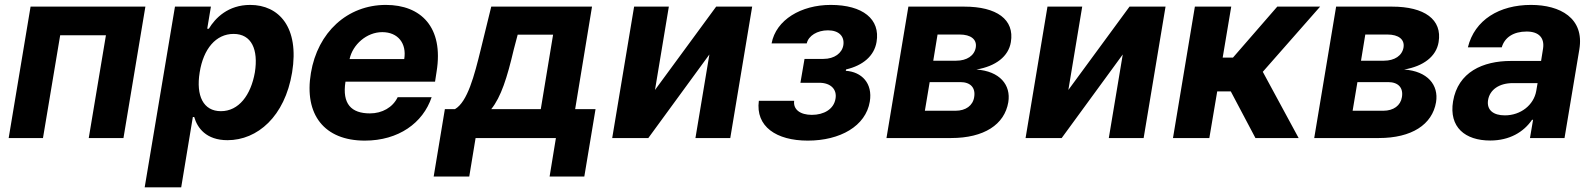

<svg xmlns="http://www.w3.org/2000/svg" viewBox="-20 -573 6617 797"><path d="M16 0H158.4L229.8 -426.5H419.7L348.4 0H492.5L583.5 -545.5H106.9Z M580.6 204.5H732.2L780.5 -87.4H786.2C799 -41.9 835.9 8.9 924.4 8.9C1048.7 8.9 1162.3 -89.5 1192.5 -272C1223.4 -459.5 1138.1 -552.6 1018.5 -552.6C926.8 -552.6 873.6 -498.2 846.9 -453.8H840.2L855.5 -545.5H706.3ZM808.9 -272.7C824.2 -370 876.1 -432.2 949.6 -432.2C1024.5 -432.2 1052.9 -367.2 1038 -272.7C1021.3 -177.6 970.9 -111.5 897 -111.5C823.9 -111.5 793 -175.4 808.9 -272.7Z M1494.3 10.7C1634.2 10.7 1735.8 -62.5 1771.7 -169.4H1630.7C1610.1 -126.8 1566.1 -102.3 1515.6 -102.3C1438.6 -102.3 1399.5 -141.3 1414.1 -234H1785.9L1792.3 -275.6C1822.4 -460.9 1726.6 -552.6 1582 -552.6C1421.5 -552.6 1298.7 -438.6 1270.6 -270.2C1241.5 -97.3 1326.3 10.7 1494.3 10.7ZM1431.1 -327.8C1443.9 -387.8 1501.8 -439.6 1566.8 -439.6C1632.1 -439.6 1668.7 -392.8 1658 -327.8Z M1780.2 159.8H1927.9L1954.2 0H2287.6L2261.4 159.8H2405.5L2452.1 -120H2367.5L2437.5 -545.5H2019.2L1975.5 -367.2C1949.2 -259.9 1920.8 -150.2 1868.6 -120H1826.7ZM2019.2 -120C2060 -170.8 2085.2 -250.7 2112.6 -367.2L2128.9 -429H2275.9L2224.8 -120Z M2698.9 -199.6 2756.4 -545.5H2612.2L2521.3 0H2671.2L2924.7 -346.9L2866.8 0H3011.4L3102.3 -545.5H2952.8Z M3276.6 -154.5H3130C3115.8 -47.9 3202.4 10.7 3333.1 10.7C3467.7 10.7 3573.9 -49.7 3590.6 -151.3C3603.3 -227.3 3556.8 -274.9 3490.8 -279.1L3492.2 -284.8C3562.1 -301.1 3609 -340.9 3618.6 -398.8C3634.9 -493.6 3561.4 -552.6 3428.3 -552.6C3305.8 -552.6 3201 -490.8 3182.9 -392.8H3328.8C3335.9 -424.7 3372.5 -447.1 3416.9 -447.1C3462.4 -447.1 3486.2 -422.2 3480.8 -385.7C3475.5 -352.6 3443.9 -328.5 3398.1 -328.5H3319.6L3302.6 -229.4H3381C3427.9 -229.4 3455.3 -202.4 3448.2 -163C3441.1 -119.7 3399.9 -96.2 3350.1 -96.2C3301.8 -96.2 3272 -118.3 3276.6 -154.5Z M3659.8 0H3927.9C4064.6 0 4149.9 -55.8 4165.5 -148.8C4177.2 -220.5 4130 -277.7 4033 -284.4C4113.3 -297.9 4166.5 -338.8 4176.1 -398.1C4192.1 -492.2 4117.2 -545.5 3983 -545.5H3750.7ZM3819.2 -113.3 3839.1 -232.2H3966.6C4008.5 -232.2 4030.5 -208.8 4023.8 -169.7C4018.5 -134.9 3989 -113.3 3946.7 -113.3ZM3854 -321 3871.8 -429.7H3963.4C4010.3 -429.7 4035.9 -409.1 4030.5 -376.1C4024.9 -342 3993.6 -321 3948.9 -321Z M4414.8 -199.6 4472.3 -545.5H4328.1L4237.2 0H4387.1L4640.6 -346.9L4582.7 0H4727.3L4818.2 -545.5H4668.7Z M4849.1 0H5000L5032.7 -193.5H5089.1L5191.4 0H5370.7L5221.9 -274.9L5459.9 -545.5H5282L5098 -333.8H5055.4L5090.9 -545.5H4940Z M5435.4 0H5703.5C5840.2 0 5925.4 -55.8 5941.1 -148.8C5952.8 -220.5 5905.5 -277.7 5808.6 -284.4C5888.8 -297.9 5942.1 -338.8 5951.7 -398.1C5967.7 -492.2 5892.8 -545.5 5758.5 -545.5H5526.3ZM5594.8 -113.3 5614.7 -232.2H5742.2C5784.1 -232.2 5806.1 -208.8 5799.4 -169.7C5794 -134.9 5764.6 -113.3 5722.3 -113.3ZM5629.6 -321 5647.4 -429.7H5739C5785.9 -429.7 5811.4 -409.1 5806.1 -376.1C5800.4 -342 5769.2 -321 5724.4 -321Z M6165.8 10.3C6246.4 10.3 6304.7 -24.9 6339.5 -75.6H6343.8L6331 0H6474.4L6535.9 -367.9C6557.5 -497.9 6456 -552.6 6335.2 -552.6C6204.2 -552.6 6101.2 -490.8 6073.2 -376.4H6213.8C6225.9 -418.3 6263.1 -442.1 6317.1 -442.1C6368.3 -442.1 6392 -415.5 6385.3 -371.4L6377.1 -320H6252.1C6134.9 -320 6032.3 -273.8 6011.7 -152.3C5994 -44.7 6062.1 10.3 6165.8 10.3ZM6157 -157.3C6163.7 -199.9 6202.4 -228.3 6260.7 -228H6362.6L6356.9 -195C6346.6 -137.4 6293 -94.1 6226.6 -94.1C6179.3 -94.1 6150.6 -116.1 6157 -157.3Z"/></svg>

Font: Margiela Sans
Style: Bold Italic
Weight: 700
Italic angle: -9.39999°
Designer: Stefan Endress, Andreas Faust
Version: Version 1.100;FEAKit 1.0